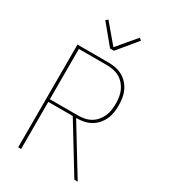

<svg xmlns="http://www.w3.org/2000/svg" viewBox="-228 -1078 1057 1190"><g transform="rotate(30 300.0 -482.5)"><path d="M525 0H501L295 -337H120V0H99V-735H321Q347 -735 372.5 -730Q398 -725 421 -712.5Q444 -700 461.5 -680.5Q479 -661 490 -637.5Q501 -614 505 -588Q509 -562 509 -536Q509 -510 505 -484Q501 -458 490 -434.5Q479 -411 461.5 -391.5Q444 -372 421 -359.5Q398 -347 372.5 -342Q347 -337 321 -337H319ZM120 -356H321Q344 -356 367 -360.5Q390 -365 410.5 -376.5Q431 -388 446.5 -406Q462 -424 471.5 -445Q481 -466 484.5 -489.5Q488 -513 488 -536Q488 -559 484.5 -582.5Q481 -606 471.5 -627Q462 -648 446.5 -666Q431 -684 410.5 -695.5Q390 -707 367 -711.5Q344 -716 321 -716H120ZM286 -815 172 -953 188 -965 300 -832 412 -965 428 -953 314 -815Z"/></g></svg>

Font: Iosevka Thin Extended
Style: Regular
Weight: 100
Width: 7
Monospace: yes
Designer: Belleve Invis
Foundry: Belleve Invis
Version: Version 32.5.0; ttfautohint (v1.8.4)